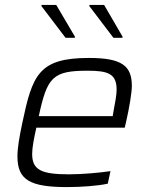

<svg xmlns="http://www.w3.org/2000/svg" viewBox="-20 -754 607 782"><path d="M149 -729 247 -600H285V-605L209 -734H149ZM344 -729 442 -600H479V-605L404 -734H344ZM253 8C310 8 380 3 419 -6L430 -57C383 -50 312 -44 261 -44C148 -44 111 -62 111 -127C111 -153 118 -189 128 -234H488L493 -255C507 -316 517 -378 517 -404C517 -487 475 -518 342 -518C137 -518 112 -448 71 -254C59 -197 51 -152 51 -117C51 -22 101 8 253 8ZM439 -281H138C172 -439 194 -466 336 -466C418 -466 455 -455 455 -389C455 -367 449 -337 442 -299Z"/></svg>

Font: Saira UNSAM Light Italic
Style: Regular
Weight: 300
Italic angle: -12°
Designer: Hector Gatti with collaboration of the Omnibus-Type team
Foundry: Omnibus-Type
Version: Version 0.072;PS 000.072;hotconv 1.0.88;makeotf.lib2.5.64775